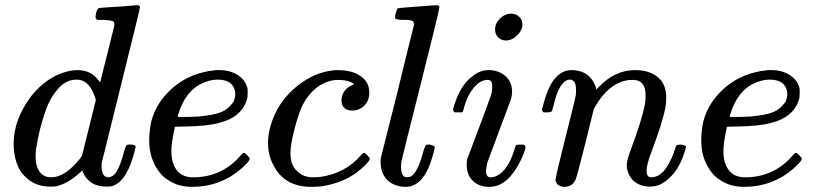

<svg xmlns="http://www.w3.org/2000/svg" viewBox="-20 -714 3168 745"><path d="M438 -688Q453 -689 472 -690.5Q491 -692 500.5 -693Q510 -694 511 -694Q523 -694 523 -686Q523 -679 449.5 -383.5Q376 -88 375 -83Q374 -78 374 -68Q374 -26 402 -26Q411 -27 422 -35Q443 -55 463 -131Q469 -151 473 -152Q475 -153 483 -153H487Q506 -153 506 -145Q506 -141 503 -129Q481 -45 449 -13Q436 0 417 8Q409 10 393 10Q330 10 305 -39Q300 -52 300 -51Q299 -52 296 -50Q294 -48 292 -46Q244 -1 197 9Q191 10 172 10Q106 10 63 -45Q33 -89 33 -157Q33 -250 101 -341Q163 -417 239 -436Q260 -442 280 -442Q335 -442 364 -400Q369 -394 369 -396Q370 -400 396.5 -505.5Q423 -611 424 -616Q424 -628 418 -632Q407 -636 378 -637H357Q351 -643 350.5 -645Q350 -647 353 -664Q358 -683 366 -683Q367 -683 376.5 -684Q386 -685 403.5 -686Q421 -687 438 -688ZM352 -326Q330 -405 277 -405Q237 -405 206.5 -371Q176 -337 160 -293Q131 -214 119 -129Q119 -126 118.5 -118Q118 -110 118 -106Q118 -70 133.5 -48Q149 -26 179 -26Q232 -26 290 -98L298 -109Z M926 -121Q930 -121 939.5 -111.5Q949 -102 949 -98Q949 -89 918 -61Q836 11 725 11Q670 11 632 -16Q610 -28 592 -55Q559 -104 559 -168Q559 -206 567 -243Q588 -321 653.5 -376Q719 -431 811 -441Q812 -442 827 -442H830Q872 -442 901.5 -423.5Q931 -405 940 -373Q941 -369 941 -355Q941 -337 939 -330Q918 -259 830 -237Q781 -224 696 -223Q659 -223 658 -221Q658 -220 656 -208Q645 -159 645 -128Q645 -81 666 -53.5Q687 -26 729 -26Q841 -26 914 -111Q923 -121 926 -121ZM893 -353Q887 -405 825 -405Q790 -405 753 -385Q704 -356 680 -294Q669 -264 669 -261Q669 -260 689 -260Q722 -260 750 -262Q809 -267 838 -279Q867 -291 886 -319Q893 -334 893 -353Z M1392 -121Q1396 -121 1405.5 -111.5Q1415 -102 1415 -98Q1415 -89 1384 -61Q1322 -5 1227 9Q1205 11 1188 11Q1081 11 1039 -77Q1020 -114 1020 -159Q1020 -205 1039 -253Q1068 -328 1133.5 -380.5Q1199 -433 1273 -441Q1279 -442 1292 -442Q1327 -442 1357 -431Q1413 -407 1413 -355Q1413 -324 1394 -304.5Q1375 -285 1346 -285Q1327 -285 1316 -295.5Q1305 -306 1305 -325Q1305 -342 1315 -358Q1325 -374 1341 -381Q1349 -386 1352 -386L1353 -387Q1353 -389 1347.5 -392.5Q1342 -396 1327 -400Q1312 -404 1292 -404Q1262 -404 1235 -390Q1214 -381 1192 -359Q1166 -333 1150 -297Q1134 -261 1118 -194Q1107 -147 1107 -119Q1107 -73 1133 -50Q1156 -26 1195 -26Q1210 -26 1226 -28Q1320 -42 1380 -111Q1389 -121 1392 -121Z M1556 11Q1511 11 1484 -14.5Q1457 -40 1457 -85Q1457 -97 1458 -102L1523 -360Q1537 -418 1553 -483.5Q1569 -549 1577.5 -582Q1586 -615 1586 -616Q1587 -619 1586 -622Q1585 -625 1585 -627Q1585 -629 1583 -630.5Q1581 -632 1579.5 -633Q1578 -634 1575 -634.5Q1572 -635 1570 -635.5Q1568 -636 1563.5 -636.5Q1559 -637 1556.5 -637Q1554 -637 1549 -637Q1544 -637 1541 -637Q1517 -637 1513 -644Q1512 -647 1515 -661Q1520 -680 1524 -682Q1527 -683 1598.5 -688.5Q1670 -694 1673 -694Q1685 -694 1685 -686Q1685 -675 1612 -386Q1539 -97 1537 -83Q1537 -81 1536.5 -74.5Q1536 -68 1536 -65Q1536 -36 1550 -28Q1554 -26 1562 -26.5Q1570 -27 1574 -29Q1602 -45 1624 -131Q1630 -151 1634 -152Q1636 -153 1644 -153H1648Q1666 -148 1667 -144Q1667 -137 1659 -109.5Q1651 -82 1644 -66Q1616 -1 1572 9Q1562 11 1556 11Z M1901 -600Q1901 -623 1920 -642Q1939 -661 1964 -661Q1982 -661 1994.5 -649Q2007 -637 2007 -619Q2007 -597 1987 -577Q1967 -557 1943 -557Q1925 -557 1913 -569Q1901 -581 1901 -600ZM1878 11Q1839 11 1815 -12Q1791 -35 1791 -74Q1791 -91 1793 -97Q1794 -99 1839.5 -220.5Q1885 -342 1885 -344Q1890 -360 1890 -380Q1890 -404 1873 -404H1871Q1847 -404 1825 -381Q1793 -348 1778 -287Q1778 -286 1777 -283.5Q1776 -281 1775.5 -280.5Q1775 -280 1774 -279Q1773 -278 1770.5 -278Q1768 -278 1766 -278Q1764 -278 1758 -278H1744Q1738 -284 1738 -287Q1738 -290 1741 -301Q1767 -387 1817 -421Q1844 -442 1875 -442Q1915 -442 1941 -419Q1967 -396 1967 -357Q1967 -344 1962 -327Q1961 -325 1916 -204L1871 -83Q1866 -61 1866 -51Q1866 -26 1883 -26Q1897 -26 1908 -32Q1952 -53 1977 -137Q1980 -149 1982.5 -151Q1985 -153 1999 -153Q2008 -153 2011.5 -152.5Q2015 -152 2017 -150Q2019 -148 2019 -143Q2019 -139 2016 -130Q1997 -73 1961.5 -31Q1926 11 1878 11Z M2170 11Q2156 11 2146 3.5Q2136 -4 2136 -17Q2136 -30 2174 -180Q2212 -330 2214 -343Q2215 -348 2215 -366Q2215 -405 2191 -405Q2168 -405 2149 -368Q2138 -347 2128 -305Q2122 -285 2122 -284Q2120 -278 2103 -278H2089Q2083 -284 2083 -287Q2083 -291 2088 -308Q2118 -426 2180 -440Q2188 -442 2197 -442Q2256 -442 2282 -397Q2293 -378 2293 -369Q2293 -367 2294 -367L2305 -378Q2367 -442 2444 -442Q2499 -442 2532 -415Q2565 -388 2565 -336Q2565 -313 2562 -298Q2552 -241 2507 -123Q2489 -75 2489 -52Q2489 -26 2506 -26Q2540 -26 2564.5 -62Q2589 -98 2602 -145Q2604 -153 2622 -153Q2641 -150 2642 -145Q2642 -144 2638 -130Q2612 -37 2544 1Q2526 10 2501 10Q2463 10 2436 -14Q2412 -42 2412 -73Q2412 -92 2426 -129Q2470 -246 2482 -307Q2485 -322 2485 -345Q2485 -404 2436 -404Q2418 -404 2410 -402Q2340 -387 2291 -303L2284 -291L2251 -157Q2218 -26 2213 -16Q2200 11 2170 11Z M3068 -121Q3072 -121 3081.5 -111.5Q3091 -102 3091 -98Q3091 -89 3060 -61Q2978 11 2867 11Q2812 11 2774 -16Q2752 -28 2734 -55Q2701 -104 2701 -168Q2701 -206 2709 -243Q2730 -321 2795.5 -376Q2861 -431 2953 -441Q2954 -442 2969 -442H2972Q3014 -442 3043.5 -423.5Q3073 -405 3082 -373Q3083 -369 3083 -355Q3083 -337 3081 -330Q3060 -259 2972 -237Q2923 -224 2838 -223Q2801 -223 2800 -221Q2800 -220 2798 -208Q2787 -159 2787 -128Q2787 -81 2808 -53.5Q2829 -26 2871 -26Q2983 -26 3056 -111Q3065 -121 3068 -121ZM3035 -353Q3029 -405 2967 -405Q2932 -405 2895 -385Q2846 -356 2822 -294Q2811 -264 2811 -261Q2811 -260 2831 -260Q2864 -260 2892 -262Q2951 -267 2980 -279Q3009 -291 3028 -319Q3035 -334 3035 -353Z"/></svg>

Font: MathJax_Math
Style: Regular
Weight: 400
Version: Version 1.1